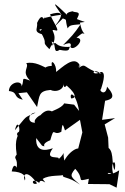

<svg xmlns="http://www.w3.org/2000/svg" viewBox="-20 -831 576 886"><path d="M482 -128 479 -196 463 -257 511 -286 451 -278 465 -366C493 -372 519 -381 474 -431C468 -384 434 -413 446 -420C449 -431 474 -498 447 -499C397 -475 403 -524 448 -490C360 -517 381 -543 343 -518C369 -556 329 -504 347 -532C322 -576 266 -519 239 -499C242 -533 213 -565 219 -527C180 -527 169 -498 213 -508C171 -528 143 -547 101 -540C117 -519 76 -502 119 -459C72 -476 95 -467 80 -432C82 -464 22 -453 21 -411C67 -405 37 -382 85 -371L65 -401L104 -405L151 -337C163 -390 157 -411 213 -416C238 -404 274 -415 275 -448C270 -398 308 -469 288 -436C343 -388 323 -376 308 -377C299 -408 330 -405 345 -319L322 -348L276 -354C265 -330 207 -316 222 -316C222 -314 193 -341 155 -284C194 -320 128 -283 142 -265C102 -263 110 -311 144 -311C87 -285 109 -301 49 -230C62 -290 76 -227 66 -222C44 -212 80 -178 72 -228C66 -206 45 -194 57 -118C38 -94 66 -106 56 -52C64 -43 46 -96 34 -40C88 -38 101 -18 95 2C82 -25 102 -53 151 15C126 29 121 -16 161 13C167 -16 208 34 177 -5C206 -26 271 -17 272 -25C261 -8 295 -19 349 21C308 -15 298 -17 327 -52C374 -2 327 9 390 -6L386 18L485 19L518 35L530 -45C472 -7 460 -49 503 -25C485 -88 521 -105 509 -46C491 -75 512 -146 466 -155ZM174 -159C203 -149 158 -162 212 -184C232 -253 222 -201 263 -223C268 -268 270 -258 280 -229L349 -278L360 -220L334 -119C372 -165 308 -149 277 -90C266 -141 288 -130 250 -96C263 -116 179 -86 224 -147C216 -145 142 -114 147 -194ZM161 -693C184 -705 165 -687 165 -687C209 -616 164 -648 208 -604C227 -647 229 -609 218 -639C243 -635 221 -578 255 -601C310 -590 294 -607 304 -616C316 -588 381 -654 333 -657C369 -687 358 -674 370 -676C345 -697 355 -752 336 -724C381 -734 384 -723 335 -743C349 -772 348 -773 317 -777C330 -783 274 -774 292 -760C218 -831 222 -823 264 -763C188 -754 179 -740 185 -755C182 -720 179 -786 151 -725C156 -694 124 -681 200 -667ZM270 -746C293 -737 278 -746 292 -700C302 -715 306 -715 352 -719C320 -672 310 -663 271 -623C319 -646 305 -615 305 -615C221 -609 246 -655 220 -618C255 -679 196 -701 240 -690C257 -687 222 -735 211 -765C259 -779 286 -776 230 -706Z"/></svg>

Font: Asimov Aggro
Style: Medium
Weight: 500
Designer: Google
Version: Version 2.000980; 2014